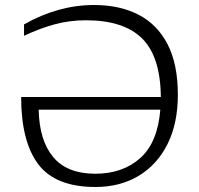

<svg xmlns="http://www.w3.org/2000/svg" viewBox="-20 -737 796 767"><path d="M690.5 -358.5Q690.5 -244 649.2 -161.5Q608 -79 533.8 -34.5Q459.5 10 361.5 10Q201.5 10 133 -80.8Q64.5 -171.5 64.5 -349.5H622.5Q621 -511 547.5 -583.5Q474 -656 323.5 -656Q258 -656 198.2 -639.8Q138.5 -623.5 76 -594V-639.5Q212.5 -717 356 -717Q458.5 -717 533.5 -678.2Q608.5 -639.5 649.5 -560Q690.5 -480.5 690.5 -358.5ZM360.5 -43Q470.5 -43 540.2 -105.5Q610 -168 620.5 -299H134.5Q137 -175.5 192.8 -109.2Q248.5 -43 360.5 -43Z"/></svg>

Font: Newsreader Caption Light
Style: Regular
Weight: 300
Designer: Hugues Gentile
Foundry: Production Type
Version: Version 1.001